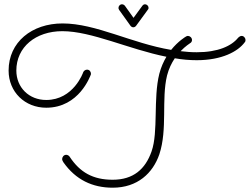

<svg xmlns="http://www.w3.org/2000/svg" viewBox="-20 -847 1162 893"><path d="M854 -680C851 -680 848 -679 845 -677C843 -676 809 -656 776 -615C591 -646 426 -738 271 -738C128 -738 20 -651 20 -519C20 -419 96 -346 195 -346C349 -346 400 -495 402 -499C403 -501 403 -502 403 -504C403 -514 396 -523 385 -523C377 -523 370 -518 367 -511C367 -510 322 -382 195 -382C115 -382 56 -440 56 -519C56 -628 146 -702 270 -702C406 -702 579 -618 754 -583C741 -561 729 -535 721 -504C692 -389 717 -234 685 -143C656 -60 600 -11 504 -11C413 -11 352 -45 304 -118C301 -123 294 -127 288 -127C276 -127 269 -116 269 -107C269 -102 273 -95 275 -92C332 -11 410 26 504 26C620 26 691 -42 721 -129C760 -246 730 -386 757 -496C765 -527 778 -554 793 -576C827 -570 861 -567 895 -567C1013 -567 1087 -608 1118 -650C1121 -653 1122 -657 1122 -661C1122 -670 1114 -680 1104 -680C1098 -680 1092 -676 1088 -672C1057 -633 994 -604 895 -604C869 -604 844 -606 820 -609C843 -633 863 -645 864 -646C870 -649 873 -655 873 -661C873 -672 863 -680 854 -680ZM587 -727C590 -723 595 -720 600 -720C605 -720 610 -723 613 -727L667 -801C670 -804 671 -807 671 -810C671 -819 664 -827 654 -827C649 -827 645 -824 642 -820L601 -764L561 -820C557 -825 552 -827 547 -827C538 -827 531 -819 531 -810C531 -808 532 -804 534 -801Z"/></svg>

Font: Sacramento
Style: Regular
Weight: 400
Designer: Astigmatic (AOETI)
Foundry: Astigmatic (AOETI)
Version: Version 1.000